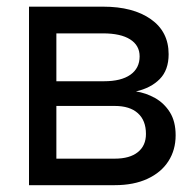

<svg xmlns="http://www.w3.org/2000/svg" viewBox="-20 -542 573 562"><path d="M64.9 0V-522.5H281.7Q369.6 -522.5 421.6 -485.8Q473.6 -449.2 473.6 -383.3Q473.6 -336.9 447.5 -310.5Q421.4 -284.2 377.9 -274.4Q407.2 -270 433.8 -255.1Q460.4 -240.2 477.3 -213.4Q494.1 -186.5 494.1 -146Q494.1 -103 472.9 -70.1Q451.7 -37.1 411.6 -18.6Q371.6 0 315.9 0ZM145 -77.6H315.9Q359.9 -77.6 383.5 -96.7Q407.2 -115.7 407.2 -149.9Q407.2 -189.5 383.5 -210.7Q359.9 -231.9 315.9 -231.9H145ZM145 -304.2H284.7Q334.5 -304.2 361.6 -323.2Q388.7 -342.3 388.7 -377Q388.7 -409.2 360.8 -426.8Q333 -444.3 281.7 -444.3H145Z"/></svg>

Font: Inter 28pt
Style: Regular
Weight: 400
Designer: Rasmus Andersson
Foundry: rsms
Version: Version 4.001;git-66647c0bb